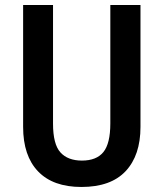

<svg xmlns="http://www.w3.org/2000/svg" viewBox="-20 -827 651 764"><path d="M539 -322Q539 -209 480 -146Q421 -83 304 -83Q191 -83 131.5 -145Q72 -207 72 -322V-807H191V-335Q191 -253 220.5 -220.5Q250 -188 306 -188Q364 -188 391.5 -222Q419 -256 419 -336V-807H539Z"/></svg>

Font: Noto Sans Kannada UI Condensed SemiBold
Style: Regular
Weight: 600
Width: 3
Designer: Jelle Bosma - Monotype Design Team
Foundry: Monotype Imaging Inc.
Version: Version 2.005; ttfautohint (v1.8.4.7-5d5b)